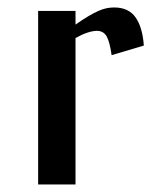

<svg xmlns="http://www.w3.org/2000/svg" viewBox="-20 -489 404 509"><path d="M180.2 -423.8Q199.7 -437.5 214.6 -446.3Q229.5 -455.1 241.2 -460.2Q252.9 -465.3 262.9 -467.3Q272.9 -469.2 282.7 -469.2Q320.8 -469.2 339.4 -442.9Q357.9 -416.5 361.3 -368.2L275.9 -342.8Q271 -377.9 262.7 -392.6Q254.4 -407.2 236.8 -407.2Q226.6 -407.2 212.6 -402.8Q198.7 -398.4 180.2 -388.2V0H81.1V-460H180.2Z"/></svg>

Font: Federov2
Style: Regular
Weight: 400
Designer: Olexa M. Volochay | Cyreal.org
Foundry: Olexa M. Volochay | Cyreal.org
Version: Version 1.000